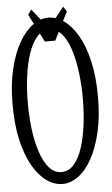

<svg xmlns="http://www.w3.org/2000/svg" viewBox="-70 -921 561 966"><g transform="rotate(-5 211.0 -438.0)"><path d="M206.5 5.9Q165.5 5.9 127 -21.2Q88.4 -48.3 57.6 -101.3Q26.9 -154.3 8.5 -232.7Q-9.8 -311 -9.8 -414.1Q-9.8 -512.2 8.5 -590.3Q26.9 -668.5 57.6 -722.7Q88.4 -776.9 127.2 -805.4Q166 -834 206.5 -834Q247.6 -834 285.9 -806.9Q324.2 -779.8 355 -726.6Q385.7 -673.3 403.8 -595.5Q421.9 -517.6 421.9 -414.1Q421.9 -315.9 403.8 -238Q385.7 -160.2 355.5 -105.5Q325.2 -50.8 286.4 -22.5Q247.6 5.9 206.5 5.9ZM206.5 -54.2Q243.2 -54.2 269.5 -84.7Q295.9 -115.2 312.5 -166.3Q329.1 -217.3 337.2 -281.5Q345.2 -345.7 345.2 -414.1Q345.2 -481.4 337.2 -545.7Q329.1 -609.9 312.5 -661.6Q295.9 -713.4 269.5 -743.7Q243.2 -773.9 206.5 -773.9Q169.9 -773.9 143.8 -743.7Q117.7 -713.4 100.6 -661.6Q83.5 -609.9 75.4 -545.7Q67.4 -481.4 67.4 -414.1Q67.4 -345.7 75.4 -281.5Q83.5 -217.3 100.6 -166.3Q117.7 -115.2 143.8 -84.7Q169.9 -54.2 206.5 -54.2ZM125.5 -882.3 235.8 -743.2H176.3L286.6 -882.3L303.2 -857.4L232.4 -715.8H179.7L107.9 -857.4Z"/></g></svg>

Font: Scarab Serif
Style: Condensed
Weight: 400
Designer: John Roberts
Foundry: Scarab
Version: 1.0